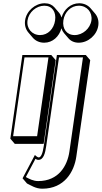

<svg xmlns="http://www.w3.org/2000/svg" viewBox="-20 -850 624 1177"><path d="M328.8 -513 248.4 45C241.5 93 230.3 115 217.6 115C208.4 115 193.9 100 193.9 100L118.3 243L145.5 274.8C168.9 285.8 197.9 306.8 239.1 306.8C375.5 306.8 434.6 201.8 447.7 110.8L533 -481.2L505.8 -513ZM465.5 -830C413.5 -830 371.5 -792.3 357.3 -742.7C353.9 -754.1 348.6 -764.2 341.4 -772.6L314.2 -804.4C300.5 -820.4 280.2 -830 253.9 -830C195.9 -830 142.1 -783 133.8 -725C129.6 -696 137.6 -669.8 153.8 -650.8L181 -618.9C197.3 -599.9 221.9 -588.2 250.9 -588.2C303.2 -588.2 343.1 -626.4 356.6 -676.4C360 -665.2 365.4 -655.2 372.5 -646.9L399.8 -615.1C414.1 -598.4 435.5 -588.2 462.5 -588.2C520.5 -588.2 574.2 -635.2 582.6 -693.2C586.8 -722.2 578.8 -748.4 562.5 -767.4L535.3 -799.2C519 -818.2 494.5 -830 465.5 -830ZM294.2 -513H117.2L43.3 0L70.5 31.8H247.5L321.5 -481.2ZM148.8 -725C155.9 -774.7 202 -815 251.7 -815C299.9 -815 325.3 -777 317.8 -725C310.3 -673 274 -635 225.8 -635C176.1 -635 141.6 -675.3 148.8 -725ZM277.1 -498 207.5 -15H60.5L130.1 -498ZM463.3 -815C513 -815 547.5 -774.7 540.4 -725C533.2 -675.3 487.1 -635 437.4 -635C388.8 -635 361 -673.6 368.5 -725C375.9 -776.4 414.7 -815 463.3 -815ZM341.6 -498H488.6L405.5 79C393 166 339.5 260 214 260C183.7 260 159.2 246.4 138.4 235.4L197.4 123.7C203.7 127.6 207.1 130 215.5 130C247.5 130 257.2 87.7 263.4 45Z"/></svg>

Font: Blink
Style: 3DObl
Weight: 400
Designer: Mew Too
Foundry: Cannot Into Space Fonts
Version: Version 001.000